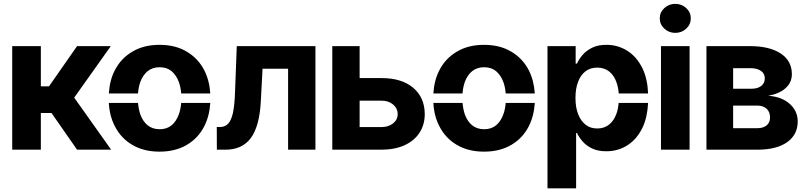

<svg xmlns="http://www.w3.org/2000/svg" viewBox="-20 -789 4243 1012"><path d="M195.3 0H44.4V-545.9H195.3V-334H238.3L386.2 -545.9H564L371.1 -274.4L565.9 0H386.2L251.5 -193.4H195.3Z M820.8 10.3Q738.3 10.3 678.2 -24.9Q618.2 -59.6 585.4 -123.5Q557.1 -178.2 553.7 -246.6H707.5Q710.4 -213.9 719.2 -187Q732.4 -149.9 757.8 -128.9Q783.2 -107.9 821.8 -107.9Q859.4 -107.9 884.8 -128.9Q909.7 -149.9 922.9 -187Q932.1 -212.9 935.1 -246.6H1088.4Q1084 -176.8 1056.6 -123.5Q1024.4 -60.1 963.9 -24.9Q903.8 10.3 820.8 10.3ZM553.7 -296.4Q558.1 -366.7 585.4 -418.9Q617.7 -481.9 678.2 -517.1Q737.8 -552.7 820.8 -552.7Q904.3 -552.7 963.9 -517.1Q1024.4 -481.4 1056.6 -418.9Q1084 -364.7 1088.4 -296.4H935.1Q932.1 -330.6 922.9 -356Q909.7 -392.1 884.8 -413.6Q859.4 -434.6 821.8 -434.6Q783.2 -434.6 757.8 -413.6Q732.4 -392.6 719.2 -356Q709.5 -327.1 707.5 -296.4Z M1168.5 0H1123L1122.6 -119.6H1140.6Q1167 -120.1 1183.1 -137.7Q1199.2 -155.3 1208 -194.8Q1216.8 -238.3 1218.8 -303.7L1228 -545.9H1642.6V0H1498.5V-426.8H1363.8L1355 -259.8Q1348.6 -124.5 1302.2 -61.5Q1256.3 0 1168.5 0Z M1825.7 -258.3V-377.4H1989.3Q2096.7 -377.9 2157.5 -326.7Q2218.3 -275.4 2218.8 -188Q2218.8 -131.8 2191.4 -89.8Q2163.6 -46.9 2112.1 -23.4Q2060.5 0 1989.3 0H1731.4V-545.9H1875.5V-119.1H1989.3Q2026.9 -119.1 2051.3 -138.2Q2075.7 -157.2 2076.2 -187Q2075.7 -218.8 2051.3 -238.8Q2026.9 -258.8 1989.3 -258.3Z M2531.2 10.3Q2448.7 10.3 2388.7 -24.9Q2328.6 -59.6 2295.9 -123.5Q2267.6 -178.2 2264.2 -246.6H2418Q2420.9 -213.9 2429.7 -187Q2442.9 -149.9 2468.3 -128.9Q2493.7 -107.9 2532.2 -107.9Q2569.8 -107.9 2595.2 -128.9Q2620.1 -149.9 2633.3 -187Q2642.6 -212.9 2645.5 -246.6H2798.8Q2794.4 -176.8 2767.1 -123.5Q2734.9 -60.1 2674.3 -24.9Q2614.3 10.3 2531.2 10.3ZM2264.2 -296.4Q2268.6 -366.7 2295.9 -418.9Q2328.1 -481.9 2388.7 -517.1Q2448.2 -552.7 2531.2 -552.7Q2614.7 -552.7 2674.3 -517.1Q2734.9 -481.4 2767.1 -418.9Q2794.4 -364.7 2798.8 -296.4H2645.5Q2642.6 -330.6 2633.3 -356Q2620.1 -392.1 2595.2 -413.6Q2569.8 -434.6 2532.2 -434.6Q2493.7 -434.6 2468.3 -413.6Q2442.9 -392.6 2429.7 -356Q2419.9 -327.1 2418 -296.4Z M2865.7 203.6V-545.9H3014.2V-453.6H3021Q3031.2 -476.6 3050.3 -499Q3069.3 -521.5 3100.1 -537.1Q3131.3 -552.7 3176.3 -552.7Q3236.8 -552.7 3286.1 -521.5Q3335.9 -490.7 3366.7 -428.2Q3393.1 -372.6 3396 -296.4H3241.2Q3239.3 -327.1 3229 -356Q3216.8 -391.6 3190.9 -412.1Q3165.5 -432.6 3127.9 -432.6Q3091.3 -432.6 3065.9 -413.1Q3040 -393.1 3026.9 -357.4Q3013.2 -322.3 3013.2 -272.5Q3013.2 -223.6 3026.9 -188.5Q3040.5 -152.3 3066.4 -131.8Q3091.3 -111.8 3127.9 -111.8Q3164.6 -111.8 3190.4 -132.3Q3215.8 -152.8 3229 -189Q3238.3 -214.4 3240.7 -246.6H3396Q3392.1 -171.4 3367.7 -118.7Q3338.4 -56.6 3288.1 -23.9Q3238.3 8.3 3175.8 8.3Q3131.8 8.3 3101.1 -6.3Q3070.3 -21 3051.3 -43Q3032.2 -64.9 3021 -87.9H3016.6V203.6Z M3614.7 0H3463.9V-545.9H3614.7ZM3539.1 -615.7Q3505.4 -615.7 3481.4 -638.2Q3457.5 -660.6 3457.5 -692.4Q3457.5 -724.1 3481.4 -746.3Q3505.4 -768.6 3539.1 -768.6Q3573.2 -768.6 3597.2 -746.3Q3621.1 -724.1 3621.1 -692.4Q3621.1 -660.6 3597.2 -638.2Q3573.2 -615.7 3539.1 -615.7Z M3971.7 0H3703.6V-545.9H3935.5Q4037.6 -545.4 4095.7 -506.6Q4153.8 -467.8 4153.8 -397.9Q4153.8 -354.5 4121.1 -324.7Q4088.4 -294.9 4029.3 -284.2Q4100.1 -279.3 4142.3 -241.7Q4184.6 -204.1 4184.6 -148.9Q4184.6 -79.1 4128.9 -39.6Q4073.2 0 3971.7 0ZM3844.2 -232.4V-113.3H3971.7Q4002.9 -113.3 4021 -128.4Q4039.1 -143.6 4038.6 -169.9Q4039.1 -198.7 4021 -215.6Q4002.9 -232.4 3971.7 -232.4ZM3844.2 -429.7V-321.3H3939Q3972.7 -320.8 3991.9 -335.7Q4011.2 -350.6 4011.2 -376Q4011.2 -400.9 3991 -415.3Q3970.7 -429.7 3935.5 -429.7Z"/></svg>

Font: Inter Tight Stencil
Style: Bold
Weight: 700
Designer: Rasmus Andersson
Foundry: rsms
Version: Version 3.004;Glyphs 3.1.2 (3151)